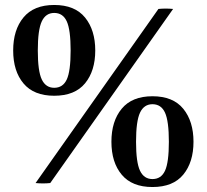

<svg xmlns="http://www.w3.org/2000/svg" viewBox="-20 -736 832 772"><path d="M676 -700 182 0Q153 3 123 0L617 -700Q646 -703 676 -700ZM363 -533Q363 -451 322 -401Q281 -351 198 -351Q116 -351 74.5 -400.5Q33 -450 33 -533Q33 -616 74.5 -666Q116 -716 198 -716Q281 -716 322 -665.5Q363 -615 363 -533ZM264 -533Q264 -616 248.5 -650Q233 -684 198 -684Q164 -684 148 -650Q132 -616 132 -533Q132 -450 148 -416.5Q164 -383 198 -383Q233 -383 248.5 -416.5Q264 -450 264 -533ZM758 -166Q758 -84 717 -34Q676 16 593 16Q511 16 469.5 -33.5Q428 -83 428 -166Q428 -249 469.5 -299Q511 -349 593 -349Q676 -349 717 -298.5Q758 -248 758 -166ZM659 -166Q659 -249 643.5 -283Q628 -317 593 -317Q559 -317 543 -283Q527 -249 527 -166Q527 -83 543 -49.5Q559 -16 593 -16Q628 -16 643.5 -49.5Q659 -83 659 -166Z"/></svg>

Font: Poltawski Nowy SemiBold
Style: Regular
Weight: 600
Version: Version 1.001;gftools[0.9.25]